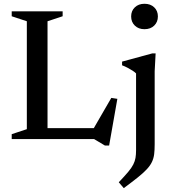

<svg xmlns="http://www.w3.org/2000/svg" viewBox="-20 -736 910 1016"><path d="M557.5 34H535L478 0H169.5L170 -58H524.5L464 -36.5L569 -218L601 -213ZM231.5 -623.5V0H42V-26L122 -52.5V-623.5L42 -650V-676H311.5V-650ZM744.5 -581.5Q713 -581.5 693.5 -600.5Q674 -619.5 674 -649Q674 -678.5 693.5 -697.2Q713 -716 744.5 -716Q776.5 -716 796 -697.2Q815.5 -678.5 815.5 -649Q815.5 -619.5 796 -600.5Q776.5 -581.5 744.5 -581.5ZM700 -347.5Q694 -354 682 -361.8Q670 -369.5 655.5 -377.2Q641 -385 626 -390.5V-410L786 -453.5H803.5L798.5 -359V27Q798.5 57.5 795.8 79.8Q793 102 784 121Q775 140 757.2 159.2Q739.5 178.5 709.5 202.5Q679.5 226.5 635 259.5L608.5 228.5Q639.5 196 658 174Q676.5 152 685.2 134.5Q694 117 697 99.5Q700 82 700 59Z"/></svg>

Font: Newsreader 16pt Medium
Style: Regular
Weight: 500
Designer: Hugues Gentile
Foundry: Production Type
Version: Version 1.003